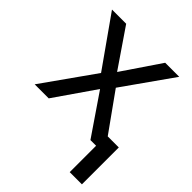

<svg xmlns="http://www.w3.org/2000/svg" viewBox="-203 -654 957 957"><g transform="rotate(45 276.0 -175.0)"><path d="M451 186V0H411L265 -214L117 0H18L212 -274L27 -536H127L265 -334L402 -536H501L316 -274L459 -74H537V186Z"/></g></svg>

Font: Go Noto Kurrent-Regular
Style: Regular
Weight: 400
Designer: Monotype Design Team
Foundry: Monotype Imaging Inc.
Version: Version 2.012; ttfautohint (v1.8.4.7-5d5b)